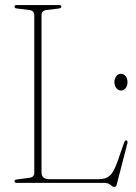

<svg xmlns="http://www.w3.org/2000/svg" viewBox="-20 -720 534 756"><path d="M211.5 -686.5 162.5 -680.5Q143.5 -678 143.5 -660V-40.5Q143.5 -14.5 174.5 -14.5H369Q397 -14.5 413 -29Q429 -43.5 444.5 -89L468.5 -158Q471.5 -167.5 477.5 -167.5Q484 -166 481.5 -156L440 5.5Q437 16 431 16Q423.5 16 415 8Q406.5 0 389 0H45.5Q37 0 37 -6.5Q37 -12.5 47 -13.5L96 -20Q115 -22 115 -40.5V-660Q115 -678 96 -680.5L47 -686.5Q37 -687.5 37 -694Q37 -700 45.5 -700H213Q221.5 -700 221.5 -694Q221.5 -687.5 211.5 -686.5ZM456.5 -363.5Q445 -363.5 437.8 -373.5Q430.5 -383.5 430.5 -396.5Q430.5 -410 437.8 -419.8Q445 -429.5 456.5 -429.5Q467.5 -429.5 474.8 -419.8Q482 -410 482 -396.5Q482 -383 474.8 -373.2Q467.5 -363.5 456.5 -363.5Z"/></svg>

Font: Fraunces 144pt Soft Thin
Style: Regular
Weight: 100
Version: Version 1.000;[0bf87f6ff]